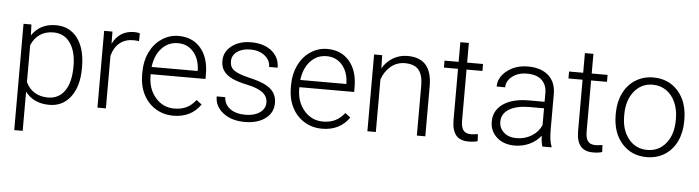

<svg xmlns="http://www.w3.org/2000/svg" viewBox="-51 -888 4790 1316"><g transform="rotate(5 2344.5 -230.5)"><path d="M501 -258.8Q501 -135.3 446.3 -62.7Q391.6 9.8 299.8 9.8Q191.4 9.8 133.8 -66.4V203.1H75.7V-528.3H129.9L132.8 -453.6Q189.9 -538.1 298.3 -538.1Q393.1 -538.1 447 -466.3Q501 -394.5 501 -267.1ZM442.4 -269Q442.4 -370.1 400.9 -428.7Q359.4 -487.3 285.2 -487.3Q231.4 -487.3 192.9 -461.4Q154.3 -435.5 133.8 -386.2V-132.8Q154.8 -87.4 193.8 -63.5Q232.9 -39.6 286.1 -39.6Q359.9 -39.6 401.1 -98.4Q442.4 -157.2 442.4 -269Z M874.5 -478.5Q856 -481.9 835 -481.9Q780.3 -481.9 742.4 -451.4Q704.6 -420.9 688.5 -362.8V0H630.4V-528.3H687.5L688.5 -444.3Q734.9 -538.1 837.4 -538.1Q861.8 -538.1 876 -531.7Z M1152.8 9.8Q1085.4 9.8 1031 -23.4Q976.6 -56.6 946.3 -116Q916 -175.3 916 -249V-270Q916 -346.2 945.6 -407.2Q975.1 -468.3 1027.8 -503.2Q1080.6 -538.1 1142.1 -538.1Q1238.3 -538.1 1294.7 -472.4Q1351.1 -406.7 1351.1 -293V-260.3H974.1V-249Q974.1 -159.2 1025.6 -99.4Q1077.1 -39.6 1155.3 -39.6Q1202.1 -39.6 1238 -56.6Q1273.9 -73.7 1303.2 -111.3L1339.8 -83.5Q1275.4 9.8 1152.8 9.8ZM1142.1 -488.3Q1076.2 -488.3 1031 -439.9Q985.8 -391.6 976.1 -310.1H1293V-316.4Q1290.5 -392.6 1249.5 -440.4Q1208.5 -488.3 1142.1 -488.3Z M1781.2 -134.3Q1781.2 -177.7 1746.3 -204.1Q1711.4 -230.5 1641.1 -245.4Q1570.8 -260.3 1532 -279.5Q1493.2 -298.8 1474.4 -326.7Q1455.6 -354.5 1455.6 -394Q1455.6 -456.5 1507.8 -497.3Q1560.1 -538.1 1641.6 -538.1Q1730 -538.1 1783.4 -494.4Q1836.9 -450.7 1836.9 -380.4H1778.3Q1778.3 -426.8 1739.5 -457.5Q1700.7 -488.3 1641.6 -488.3Q1584 -488.3 1549.1 -462.6Q1514.2 -437 1514.2 -396Q1514.2 -356.4 1543.2 -334.7Q1572.3 -313 1649.2 -294.9Q1726.1 -276.9 1764.4 -256.3Q1802.7 -235.8 1821.3 -207Q1839.8 -178.2 1839.8 -137.2Q1839.8 -70.3 1785.9 -30.3Q1731.9 9.8 1645 9.8Q1552.7 9.8 1495.4 -34.9Q1438 -79.6 1438 -147.9H1496.6Q1500 -96.7 1539.8 -68.1Q1579.6 -39.6 1645 -39.6Q1706.1 -39.6 1743.7 -66.4Q1781.2 -93.3 1781.2 -134.3Z M2175.8 9.8Q2108.4 9.8 2054 -23.4Q1999.5 -56.6 1969.2 -116Q1939 -175.3 1939 -249V-270Q1939 -346.2 1968.5 -407.2Q1998 -468.3 2050.8 -503.2Q2103.5 -538.1 2165 -538.1Q2261.2 -538.1 2317.6 -472.4Q2374 -406.7 2374 -293V-260.3H1997.1V-249Q1997.1 -159.2 2048.6 -99.4Q2100.1 -39.6 2178.2 -39.6Q2225.1 -39.6 2261 -56.6Q2296.9 -73.7 2326.2 -111.3L2362.8 -83.5Q2298.3 9.8 2175.8 9.8ZM2165 -488.3Q2099.1 -488.3 2054 -439.9Q2008.8 -391.6 1999 -310.1H2315.9V-316.4Q2313.5 -392.6 2272.5 -440.4Q2231.4 -488.3 2165 -488.3Z M2543.5 -528.3 2545.4 -438Q2575.2 -486.8 2619.6 -512.5Q2664.1 -538.1 2717.8 -538.1Q2802.7 -538.1 2844.2 -490.2Q2885.7 -442.4 2886.2 -346.7V0H2828.1V-347.2Q2827.6 -418 2798.1 -452.6Q2768.6 -487.3 2703.6 -487.3Q2649.4 -487.3 2607.7 -453.4Q2565.9 -419.4 2545.9 -361.8V0H2487.8V-528.3Z M3127.9 -663.6V-528.3H3237.3V-480.5H3127.9V-128.4Q3127.9 -84.5 3143.8 -63Q3159.7 -41.5 3196.8 -41.5Q3211.4 -41.5 3244.1 -46.4L3246.6 1.5Q3223.6 9.8 3184.1 9.8Q3124 9.8 3096.7 -25.1Q3069.3 -60.1 3069.3 -127.9V-480.5H2972.2V-528.3H3069.3V-663.6Z M3691.9 0Q3683.1 -24.9 3680.7 -73.7Q3649.9 -33.7 3602.3 -12Q3554.7 9.8 3501.5 9.8Q3425.3 9.8 3378.2 -32.7Q3331.1 -75.2 3331.1 -140.1Q3331.1 -217.3 3395.3 -262.2Q3459.5 -307.1 3574.2 -307.1H3680.2V-367.2Q3680.2 -423.8 3645.3 -456.3Q3610.4 -488.8 3543.5 -488.8Q3482.4 -488.8 3442.4 -457.5Q3402.3 -426.3 3402.3 -382.3L3343.8 -382.8Q3343.8 -445.8 3402.3 -491.9Q3460.9 -538.1 3546.4 -538.1Q3634.8 -538.1 3685.8 -493.9Q3736.8 -449.7 3738.3 -370.6V-120.6Q3738.3 -43.9 3754.4 -5.9V0ZM3508.3 -42Q3566.9 -42 3613 -70.3Q3659.2 -98.6 3680.2 -146V-262.2H3575.7Q3488.3 -261.2 3439 -230.2Q3389.6 -199.2 3389.6 -145Q3389.6 -100.6 3422.6 -71.3Q3455.6 -42 3508.3 -42Z M3984.9 -663.6V-528.3H4094.2V-480.5H3984.9V-128.4Q3984.9 -84.5 4000.7 -63Q4016.6 -41.5 4053.7 -41.5Q4068.4 -41.5 4101.1 -46.4L4103.5 1.5Q4080.6 9.8 4041 9.8Q3981 9.8 3953.6 -25.1Q3926.3 -60.1 3926.3 -127.9V-480.5H3829.1V-528.3H3926.3V-663.6Z M4173.3 -272Q4173.3 -348.1 4202.9 -409.2Q4232.4 -470.2 4286.4 -504.2Q4340.3 -538.1 4408.7 -538.1Q4514.2 -538.1 4579.6 -464.1Q4645 -390.1 4645 -268.1V-255.9Q4645 -179.2 4615.5 -117.9Q4585.9 -56.6 4532.2 -23.4Q4478.5 9.8 4409.7 9.8Q4304.7 9.8 4239 -64.2Q4173.3 -138.2 4173.3 -260.3ZM4231.9 -255.9Q4231.9 -161.1 4281 -100.3Q4330.1 -39.6 4409.7 -39.6Q4488.8 -39.6 4537.8 -100.3Q4586.9 -161.1 4586.9 -260.7V-272Q4586.9 -332.5 4564.5 -382.8Q4542 -433.1 4501.5 -460.7Q4460.9 -488.3 4408.7 -488.3Q4330.6 -488.3 4281.2 -427Q4231.9 -365.7 4231.9 -266.6Z"/></g></svg>

Font: Vazir Thin FD-UI
Style: Thin-FD-UI
Weight: 100
Designer: Saber Rastikerdar
Foundry: Saber Rastikerdar
Version: Version 30.1.0